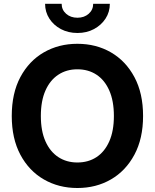

<svg xmlns="http://www.w3.org/2000/svg" viewBox="-20 -965 803 996"><path d="M381.3 10.3Q284.7 10.3 207.5 -34.2Q130.4 -78.6 85.7 -162.4Q41 -246.1 41 -363.3Q41 -481.4 85.7 -565.2Q130.4 -648.9 207.5 -693.4Q284.7 -737.8 381.3 -737.8Q478.5 -737.8 555.4 -693.4Q632.3 -648.9 677.2 -565.2Q722.2 -481.4 722.2 -363.3Q722.2 -246.1 677.2 -162.4Q632.3 -78.6 555.4 -34.2Q478.5 10.3 381.3 10.3ZM381.3 -122.1Q438 -122.1 480.5 -149.9Q522.9 -177.7 546.9 -231.7Q570.8 -285.6 570.8 -363.3Q570.8 -441.4 546.9 -495.6Q522.9 -549.8 480.5 -577.6Q438 -605.5 381.3 -605.5Q325.2 -605.5 282.5 -577.4Q239.7 -549.3 215.8 -495.4Q191.9 -441.4 191.9 -363.3Q191.9 -285.6 215.8 -231.9Q239.7 -178.2 282.5 -150.1Q325.2 -122.1 381.3 -122.1ZM381.8 -793.9Q334 -793.9 296.1 -814Q258.3 -834 236.1 -868.4Q213.9 -902.8 213.9 -945.3H299.8Q299.8 -914.1 323 -893.6Q346.2 -873 381.8 -873Q417 -873 440.2 -893.6Q463.4 -914.1 463.4 -945.3H549.8Q549.8 -902.8 527.6 -868.7Q505.4 -834.5 467.5 -814.2Q429.7 -793.9 381.8 -793.9Z"/></svg>

Font: Inter 20pt
Style: Bold
Weight: 700
Version: Version 4.001;git-66647c0bb